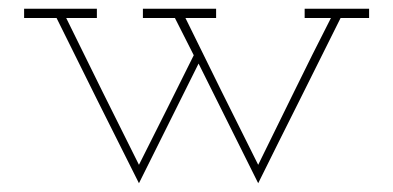

<svg xmlns="http://www.w3.org/2000/svg" viewBox="-20 -395 897 438"><path d="M433 -250 569 23Q616 -72 663 -165.5Q710 -259 757 -354H822V-375H675V-354H735Q692 -270 651.5 -187Q611 -104 569 -19Q527 -103 485.5 -186.5Q444 -270 403 -354H473V-375H306V-354H379L422 -269Q391 -206 360 -144.5Q329 -83 297 -19Q256 -101 214 -185.5Q172 -270 131 -354H201V-375H35V-354H109Q156 -259 202.5 -165.5Q249 -72 297 23Z"/></svg>

Font: Josefin Slab ExtraLight
Style: Regular
Weight: 250
Designer: Santiago Orozco
Foundry: Typemade
Version: Version 2.000